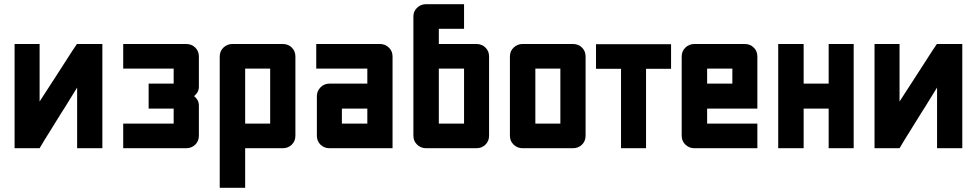

<svg xmlns="http://www.w3.org/2000/svg" viewBox="-20 -711 4686 921"><path d="M50 -500H170V-224Q202 -274 237 -327.5Q272 -381 305 -433Q315 -449 326.5 -466.5Q338 -484 349 -500H471V0H350V-291Q332 -263 312.5 -230.5Q293 -198 274 -169Q248 -126 221 -83.5Q194 -41 170 0H50Z M571 -500H873Q899 -500 916.5 -483Q934 -466 934 -440V-296Q934 -280 927.5 -269Q921 -258 911 -250Q921 -242 927.5 -231Q934 -220 934 -204V-60Q934 -34 916.5 -17Q899 0 873 0H571V-118H813V-190H693V-310H813V-382H571Z M1034 -440Q1034 -466 1052 -483Q1070 -500 1095 -500H1336Q1362 -500 1379.5 -483Q1397 -466 1397 -440V-60Q1397 -34 1379.5 -17Q1362 0 1336 0H1156V190H1034ZM1156 -118H1276V-382H1156Z M1561 0Q1535 0 1517.5 -17Q1500 -34 1500 -60V-250Q1500 -274 1517.5 -292Q1535 -310 1561 -310H1742V-382H1497V-500H1802Q1827 -500 1845 -483Q1863 -466 1863 -440V0ZM1620 -190V-118H1742V-190Z M2206 -691V-573H2085V-500H2265Q2291 -500 2308.5 -483Q2326 -466 2326 -440V-60Q2326 -34 2308.5 -17Q2291 0 2265 0H2024Q1999 0 1981 -17Q1963 -34 1963 -60V-633Q1963 -657 1981 -674Q1999 -691 2024 -691ZM2085 -118H2206V-382H2085Z M2487 0Q2462 0 2444 -17Q2426 -34 2426 -60V-440Q2426 -466 2444 -483Q2462 -500 2487 -500H2728Q2754 -500 2771.5 -483Q2789 -466 2789 -440V-60Q2789 -34 2771.5 -17Q2754 0 2728 0ZM2548 -118H2668V-382H2548Z M2839 -499H3199V-381H3079V0H2959V-381H2839Z M3250 -440Q3250 -466 3268 -483Q3286 -500 3311 -500H3552Q3578 -500 3595.5 -483Q3613 -466 3613 -440V-190H3372V-118H3613V0H3311Q3286 0 3268 -17Q3250 -34 3250 -60ZM3372 -310H3493V-382H3372Z M3955 -190H3835V0H3713V-500H3835V-310H3955V-500H4075V0H3955Z M4175 -500H4295V-224Q4327 -274 4362 -327.5Q4397 -381 4430 -433Q4440 -449 4451.5 -466.5Q4463 -484 4474 -500H4596V0H4475V-291Q4457 -263 4437.5 -230.5Q4418 -198 4399 -169Q4373 -126 4346 -83.5Q4319 -41 4295 0H4175Z"/></svg>

Font: Tschichold
Style: Bold
Weight: 700
Designer: Peter Wiegel
Foundry: Peter Wiegel
Version: Version 1.000; ttfautohint (v1.3)